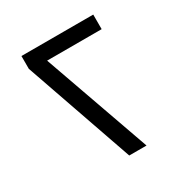

<svg xmlns="http://www.w3.org/2000/svg" viewBox="-158 -799 887 924"><g transform="rotate(-30 286.0 -337.0)"><path d="M87 -603V-674H486V-593H183L393 0H297Z"/></g></svg>

Font: Noto Kufi Arabic
Style: Regular
Weight: 400
Designer: Monotype Design Team, David Williams, Khaled Hosny
Foundry: Google LLC
Version: Version 2.109; ttfautohint (v1.8.4.7-5d5b)